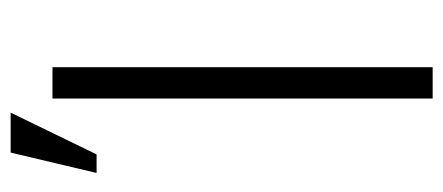

<svg xmlns="http://www.w3.org/2000/svg" viewBox="-255 -574 829 359"><g transform="rotate(-90 159.5 -394.5)"><path d="M213.4 0H154.8V-710.9H213.4ZM53.7 -789.1H128.4L50.3 -628.4H15.6Z"/></g></svg>

Font: Franko
Style: Light
Weight: 300
Designer: Google
Version: Version 1.200310; 2013